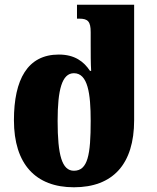

<svg xmlns="http://www.w3.org/2000/svg" viewBox="-20 -780 663 813"><path d="M293 13C458 13 548 -85 548 -271V-760H306V-701H316C352 -701 364 -689 364 -644V-593C364 -554 364 -510 366 -480H361C335 -519 297 -549 229 -549C97 -549 39 -444 39 -271C39 -85 131 13 293 13ZM293 -57C242 -57 224 -124 224 -268C224 -399 242 -470 293 -470C352 -470 364 -384 364 -268C364 -125 352 -57 293 -57Z"/></svg>

Font: Noto Serif Georgian SemiCondensed Black
Style: Regular
Weight: 900
Width: 4
Designer: Monotype Design Team, Akaki Razmadze
Foundry: Google LLC
Version: Version 2.003